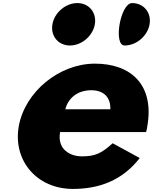

<svg xmlns="http://www.w3.org/2000/svg" viewBox="-20 -1207 995 1249"><path d="M483 -1187C407 -1187 334 -1125 321 -1049C308 -973 359 -911 435 -911C511 -911 584 -973 597 -1049C610 -1125 559 -1187 483 -1187ZM839 -1187C763 -1187 715 -911 791 -911C867 -911 940 -973 953 -1049C966 -1125 915 -1187 839 -1187ZM930 -348C934 -357 936 -373 938 -384C986 -655 832 -793 598 -793C365 -793 142 -610 102 -385C63 -161 221 22 454 22C625 22 776 -33 889 -179L713 -275C636 -206 597 -190 511 -190C443 -190 350 -230 371 -348ZM405 -496C422 -566 482 -620 574 -620C652 -620 700 -577 698 -496Z"/></svg>

Font: Hussar Dziwak
Style: Kur
Weight: 400
Version: Version 1.022